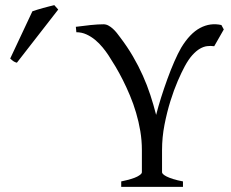

<svg xmlns="http://www.w3.org/2000/svg" viewBox="-20 -724 897 744"><path d="M810.1 -544.9Q796.4 -546.9 782.7 -545.2Q769 -543.5 754.9 -535.4Q740.7 -527.3 725.8 -511Q710.9 -494.6 695.8 -466.8Q684.1 -445.3 668.9 -410.4Q653.8 -375.5 640.4 -332.5Q627 -289.6 617.4 -240.7Q607.9 -191.9 607.9 -142.1V-56.2Q607.9 -53.2 612.1 -49.1Q616.2 -44.9 625.7 -40Q635.3 -35.2 650.6 -30.3Q666 -25.4 689 -21V0H449.7V-21Q494.1 -30.3 512 -39.8Q529.8 -49.3 529.8 -56.2V-142.1Q529.8 -179.7 523.7 -216.1Q517.6 -252.4 507.3 -287.1Q497.1 -321.8 483.6 -353.8Q470.2 -385.7 456.1 -413.8Q441.9 -441.9 427.5 -466.1Q413.1 -490.2 400.9 -508.8Q391.1 -523.9 377.9 -540Q364.7 -556.2 348.9 -569.3Q333 -582.5 314.7 -590.8Q296.4 -599.1 275.9 -599.1L273.9 -620.1Q302.7 -624 331.5 -627Q360.4 -629.9 380.9 -629.9Q391.1 -629.9 400.1 -625Q409.2 -620.1 417.2 -612.8Q425.3 -605.5 432.6 -596.4Q439.9 -587.4 445.8 -579.1Q473.6 -542.5 495.1 -505.6Q516.6 -468.8 533.4 -431.2Q550.3 -393.6 562.7 -355.5Q575.2 -317.4 585 -278.8Q592.8 -309.6 604.2 -345.9Q615.7 -382.3 628.7 -418Q641.6 -453.6 655.5 -485.4Q669.4 -517.1 682.1 -539.1Q715.8 -594.7 755.4 -615.7Q794.9 -636.7 837.9 -627L847.2 -609.9ZM45.4 -481Q41.5 -481.9 38.6 -483.2Q35.6 -484.4 32.7 -486.3Q29.8 -488.3 26.9 -490.7Q23.9 -493.2 19.5 -497.1L105.5 -680.2Q113.3 -683.1 124 -686.3Q134.8 -689.5 146.5 -692.9Q158.2 -696.3 169.7 -699Q181.2 -701.7 190.4 -704.1L205.6 -687Z"/></svg>

Font: Gentium
Style: Regular
Weight: 400
Designer: J. Victor Gaultney
Version: Version 1.03; 2011; OFL 1.1 release